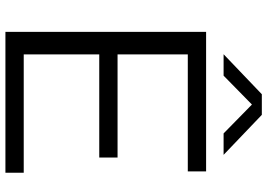

<svg xmlns="http://www.w3.org/2000/svg" viewBox="-159 -827 986 708"><g transform="rotate(90 334.0 -473.0)"><path d="M97.5 0V-740H612V-672.5H180.5V-413.5H561V-346H180.5V-67.5H617V0ZM180 -804.5 327.5 -945.5H403.5L551 -804.5H472L365.5 -909L259 -804.5Z"/></g></svg>

Font: Encode Sans Expanded
Style: Regular
Weight: 400
Width: 7
Designer: Multiple Designers
Foundry: Impallari Type
Version: Version 3.000; ttfautohint (v1.8.3) -l 8 -r 50 -G 200 -x 14 